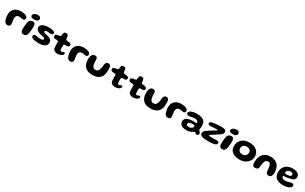

<svg xmlns="http://www.w3.org/2000/svg" viewBox="407 -2889 8269 5199"><g transform="rotate(30 4542.0 -289.5)"><path d="M173 17Q152 17 135.5 11Q119 5 106.5 -6.2Q94 -17.5 84 -32.5Q72.5 -51.5 63.8 -75.5Q55 -99.5 49 -126.2Q43 -153 39.8 -180.2Q36.5 -207.5 36.5 -233Q36.5 -316 71 -374Q105.5 -432 168.2 -462.5Q231 -493 316 -493Q355 -493 391.8 -486.8Q428.5 -480.5 457.8 -467.8Q487 -455 504.5 -436Q522 -417 522 -391Q522 -367 512.2 -353.2Q502.5 -339.5 487 -334Q471.5 -328.5 454.5 -328.5Q427 -328.5 400.8 -335.8Q374.5 -343 337 -343Q288.5 -343 262.8 -314Q237 -285 237 -231.5Q237 -211.5 238.8 -192.2Q240.5 -173 243.5 -155.5Q246.5 -138 249.2 -122Q252 -106 254 -92.8Q256 -79.5 256 -69.5Q256 -25.5 236 -4.2Q216 17 173 17Z M677 17Q640.5 17 620.2 3.8Q600 -9.5 592 -35.8Q584 -62 584 -101Q584 -117 585 -137.5Q586 -158 587.2 -180.2Q588.5 -202.5 590.5 -225Q592.5 -247.5 595.2 -268.2Q598 -289 600.8 -306.5Q603.5 -324 607 -335.5Q622 -375.5 651.5 -396Q681 -416.5 726.5 -416.5Q769.5 -416.5 789.5 -385.5Q809.5 -354.5 809.5 -300Q809.5 -283 808.5 -260Q807.5 -237 805.5 -211.5Q803.5 -186 800.5 -160Q797.5 -134 793.5 -110.5Q789.5 -87 785 -68Q780.5 -49 774.5 -38Q759.5 -9 735.5 4Q711.5 17 677 17ZM717 -477Q659.5 -477 636 -495.8Q612.5 -514.5 612.5 -539Q612.5 -570.5 635 -592.5Q657.5 -614.5 691.5 -625.8Q725.5 -637 759.5 -637Q784.5 -637 805.5 -629.2Q826.5 -621.5 839.5 -604.5Q852.5 -587.5 852.5 -560.5Q852.5 -530 833.8 -511.8Q815 -493.5 784 -485.2Q753 -477 717 -477Z M1151 19Q1114.5 19 1080.5 16.2Q1046.5 13.5 1017.5 8Q988.5 2.5 967 -6Q942 -15.5 926 -28.8Q910 -42 910 -67Q910 -95.5 926 -111.5Q942 -127.5 973 -127.5Q992 -127.5 1014.5 -122.5Q1037 -117.5 1064.2 -112.2Q1091.5 -107 1124 -107Q1150 -107 1172.5 -110.8Q1195 -114.5 1208.5 -124Q1222 -133.5 1222 -150Q1222 -166 1212.8 -175.8Q1203.5 -185.5 1178.8 -193.2Q1154 -201 1108 -209.5Q1050.5 -220 1010.2 -238.5Q970 -257 948.8 -286Q927.5 -315 927.5 -355.5Q927.5 -392 948.5 -418.2Q969.5 -444.5 1006 -461Q1042.5 -477.5 1088.2 -485.5Q1134 -493.5 1184 -493.5Q1216.5 -493.5 1250 -489.8Q1283.5 -486 1312 -477.8Q1340.5 -469.5 1358 -456.8Q1375.5 -444 1375.5 -426Q1375.5 -403.5 1365 -390Q1354.5 -376.5 1338.2 -370.8Q1322 -365 1304.5 -365Q1279 -365 1252 -370Q1225 -375 1200.5 -375Q1180 -375 1163.2 -371.2Q1146.5 -367.5 1136.8 -359.2Q1127 -351 1127 -337Q1127 -317 1152.8 -305.8Q1178.5 -294.5 1233 -284.5Q1285 -275 1322.8 -257Q1360.5 -239 1381 -210Q1401.5 -181 1401.5 -137Q1401.5 -96.5 1382.5 -67.2Q1363.5 -38 1329.5 -18.8Q1295.5 0.5 1250 9.8Q1204.5 19 1151 19Z M1741.5 12Q1704 12 1669.5 1.5Q1635 -9 1612.8 -33.8Q1590.5 -58.5 1588 -102Q1587.5 -115 1586.8 -130.2Q1586 -145.5 1585.5 -162.2Q1585 -179 1584.8 -196.5Q1584.5 -214 1584.2 -231.8Q1584 -249.5 1584 -266.5Q1583.5 -288.5 1573.2 -295.2Q1563 -302 1545.5 -304Q1535.5 -305 1522.8 -305.8Q1510 -306.5 1496.8 -307.5Q1483.5 -308.5 1471 -310Q1447 -312.5 1433.5 -328.8Q1420 -345 1420 -374Q1420 -394 1428 -405Q1436 -416 1449.5 -421.2Q1463 -426.5 1479.5 -430Q1503 -433 1520.2 -435.8Q1537.5 -438.5 1551.5 -441Q1566 -443.5 1574.2 -450.2Q1582.5 -457 1584.5 -473.5Q1586 -485 1587.2 -497.2Q1588.5 -509.5 1590 -521.5Q1591.5 -533.5 1594 -542.5Q1602.5 -570 1617 -582Q1631.5 -594 1663 -594Q1688 -594 1702.5 -587.8Q1717 -581.5 1725 -568Q1733 -554.5 1737.5 -532.5Q1739.5 -519 1740.8 -509Q1742 -499 1743 -490.5Q1744 -482 1745 -474Q1746 -466 1747 -457.5Q1749 -442.5 1758.8 -435.2Q1768.5 -428 1783.5 -425.5Q1796.5 -424 1810 -422.2Q1823.5 -420.5 1836.2 -419Q1849 -417.5 1860 -416Q1884 -412.5 1902.5 -400.2Q1921 -388 1921 -359.5Q1921 -334 1906 -318.2Q1891 -302.5 1867 -300.5Q1841.5 -299 1819 -298.5Q1796.5 -298 1782.5 -297Q1771.5 -296 1763.5 -289.8Q1755.5 -283.5 1754 -263Q1753.5 -250 1753.5 -236Q1753.5 -222 1753.8 -208Q1754 -194 1754.2 -180.5Q1754.5 -167 1755.5 -154.8Q1756.5 -142.5 1757.5 -132Q1760 -110 1769.2 -101Q1778.5 -92 1799 -92Q1816.5 -92 1827.8 -99Q1839 -106 1848.2 -112.8Q1857.5 -119.5 1869.5 -119.5Q1887 -119.5 1894.5 -110.2Q1902 -101 1902 -83Q1902 -62 1887.5 -44.5Q1873 -27 1849.5 -14.5Q1826 -2 1797.8 5Q1769.5 12 1741.5 12Z M2135.5 17Q2114.5 17 2098 11Q2081.5 5 2069 -6.2Q2056.5 -17.5 2046.5 -32.5Q2035 -51.5 2026.2 -75.5Q2017.5 -99.5 2011.5 -126.2Q2005.5 -153 2002.2 -180.2Q1999 -207.5 1999 -233Q1999 -316 2033.5 -374Q2068 -432 2130.8 -462.5Q2193.5 -493 2278.5 -493Q2317.5 -493 2354.2 -486.8Q2391 -480.5 2420.2 -467.8Q2449.5 -455 2467 -436Q2484.5 -417 2484.5 -391Q2484.5 -367 2474.8 -353.2Q2465 -339.5 2449.5 -334Q2434 -328.5 2417 -328.5Q2389.5 -328.5 2363.2 -335.8Q2337 -343 2299.5 -343Q2251 -343 2225.2 -314Q2199.5 -285 2199.5 -231.5Q2199.5 -211.5 2201.2 -192.2Q2203 -173 2206 -155.5Q2209 -138 2211.8 -122Q2214.5 -106 2216.5 -92.8Q2218.5 -79.5 2218.5 -69.5Q2218.5 -25.5 2198.5 -4.2Q2178.5 17 2135.5 17Z M2833.5 35Q2756.5 35 2699 14.5Q2641.5 -6 2603.2 -46.2Q2565 -86.5 2546 -145.2Q2527 -204 2527 -280Q2527 -300 2528.8 -319Q2530.5 -338 2534.5 -355.5Q2538.5 -373 2544 -387.5Q2557.5 -424.5 2582.2 -442.8Q2607 -461 2642 -461Q2676.5 -461 2693.2 -449.5Q2710 -438 2715.8 -420.8Q2721.5 -403.5 2722.5 -386.5Q2723 -375.5 2723.2 -363Q2723.5 -350.5 2724 -337.8Q2724.5 -325 2725 -313Q2725.5 -301 2726.5 -291Q2730 -239.5 2741.8 -202.5Q2753.5 -165.5 2777 -145.5Q2800.5 -125.5 2839 -125.5Q2876 -125.5 2900.2 -141.2Q2924.5 -157 2939.2 -188.2Q2954 -219.5 2962 -266Q2965 -281 2966.8 -295.8Q2968.5 -310.5 2969.8 -325Q2971 -339.5 2973 -354.5Q2975 -369.5 2978 -384Q2986.5 -417 3006.8 -436.8Q3027 -456.5 3066.5 -456.5Q3100.5 -456.5 3118.2 -437Q3136 -417.5 3143.5 -384Q3145.5 -368.5 3146.8 -351.8Q3148 -335 3148.5 -318Q3149 -301 3148.8 -283.5Q3148.5 -266 3147.5 -249Q3144 -152 3105.5 -89Q3067 -26 2998.2 4.5Q2929.5 35 2833.5 35Z M3540.5 12Q3503 12 3468.5 1.5Q3434 -9 3411.8 -33.8Q3389.5 -58.5 3387 -102Q3386.5 -115 3385.8 -130.2Q3385 -145.5 3384.5 -162.2Q3384 -179 3383.8 -196.5Q3383.5 -214 3383.2 -231.8Q3383 -249.5 3383 -266.5Q3382.5 -288.5 3372.2 -295.2Q3362 -302 3344.5 -304Q3334.5 -305 3321.8 -305.8Q3309 -306.5 3295.8 -307.5Q3282.5 -308.5 3270 -310Q3246 -312.5 3232.5 -328.8Q3219 -345 3219 -374Q3219 -394 3227 -405Q3235 -416 3248.5 -421.2Q3262 -426.5 3278.5 -430Q3302 -433 3319.2 -435.8Q3336.5 -438.5 3350.5 -441Q3365 -443.5 3373.2 -450.2Q3381.5 -457 3383.5 -473.5Q3385 -485 3386.2 -497.2Q3387.5 -509.5 3389 -521.5Q3390.5 -533.5 3393 -542.5Q3401.5 -570 3416 -582Q3430.5 -594 3462 -594Q3487 -594 3501.5 -587.8Q3516 -581.5 3524 -568Q3532 -554.5 3536.5 -532.5Q3538.5 -519 3539.8 -509Q3541 -499 3542 -490.5Q3543 -482 3544 -474Q3545 -466 3546 -457.5Q3548 -442.5 3557.8 -435.2Q3567.5 -428 3582.5 -425.5Q3595.5 -424 3609 -422.2Q3622.5 -420.5 3635.2 -419Q3648 -417.5 3659 -416Q3683 -412.5 3701.5 -400.2Q3720 -388 3720 -359.5Q3720 -334 3705 -318.2Q3690 -302.5 3666 -300.5Q3640.5 -299 3618 -298.5Q3595.5 -298 3581.5 -297Q3570.5 -296 3562.5 -289.8Q3554.5 -283.5 3553 -263Q3552.5 -250 3552.5 -236Q3552.5 -222 3552.8 -208Q3553 -194 3553.2 -180.5Q3553.5 -167 3554.5 -154.8Q3555.5 -142.5 3556.5 -132Q3559 -110 3568.2 -101Q3577.5 -92 3598 -92Q3615.5 -92 3626.8 -99Q3638 -106 3647.2 -112.8Q3656.5 -119.5 3668.5 -119.5Q3686 -119.5 3693.5 -110.2Q3701 -101 3701 -83Q3701 -62 3686.5 -44.5Q3672 -27 3648.5 -14.5Q3625 -2 3596.8 5Q3568.5 12 3540.5 12Z M4103 12Q4065.5 12 4031 1.5Q3996.5 -9 3974.2 -33.8Q3952 -58.5 3949.5 -102Q3949 -115 3948.2 -130.2Q3947.5 -145.5 3947 -162.2Q3946.5 -179 3946.2 -196.5Q3946 -214 3945.8 -231.8Q3945.5 -249.5 3945.5 -266.5Q3945 -288.5 3934.8 -295.2Q3924.5 -302 3907 -304Q3897 -305 3884.2 -305.8Q3871.5 -306.5 3858.2 -307.5Q3845 -308.5 3832.5 -310Q3808.5 -312.5 3795 -328.8Q3781.5 -345 3781.5 -374Q3781.5 -394 3789.5 -405Q3797.5 -416 3811 -421.2Q3824.5 -426.5 3841 -430Q3864.5 -433 3881.8 -435.8Q3899 -438.5 3913 -441Q3927.5 -443.5 3935.8 -450.2Q3944 -457 3946 -473.5Q3947.5 -485 3948.8 -497.2Q3950 -509.5 3951.5 -521.5Q3953 -533.5 3955.5 -542.5Q3964 -570 3978.5 -582Q3993 -594 4024.5 -594Q4049.5 -594 4064 -587.8Q4078.5 -581.5 4086.5 -568Q4094.5 -554.5 4099 -532.5Q4101 -519 4102.2 -509Q4103.5 -499 4104.5 -490.5Q4105.5 -482 4106.5 -474Q4107.5 -466 4108.5 -457.5Q4110.5 -442.5 4120.2 -435.2Q4130 -428 4145 -425.5Q4158 -424 4171.5 -422.2Q4185 -420.5 4197.8 -419Q4210.5 -417.5 4221.5 -416Q4245.5 -412.5 4264 -400.2Q4282.5 -388 4282.5 -359.5Q4282.5 -334 4267.5 -318.2Q4252.5 -302.5 4228.5 -300.5Q4203 -299 4180.5 -298.5Q4158 -298 4144 -297Q4133 -296 4125 -289.8Q4117 -283.5 4115.5 -263Q4115 -250 4115 -236Q4115 -222 4115.2 -208Q4115.5 -194 4115.8 -180.5Q4116 -167 4117 -154.8Q4118 -142.5 4119 -132Q4121.5 -110 4130.8 -101Q4140 -92 4160.5 -92Q4178 -92 4189.2 -99Q4200.5 -106 4209.8 -112.8Q4219 -119.5 4231 -119.5Q4248.5 -119.5 4256 -110.2Q4263.5 -101 4263.5 -83Q4263.5 -62 4249 -44.5Q4234.5 -27 4211 -14.5Q4187.5 -2 4159.2 5Q4131 12 4103 12Z M4649 35Q4572 35 4514.5 14.5Q4457 -6 4418.8 -46.2Q4380.5 -86.5 4361.5 -145.2Q4342.5 -204 4342.5 -280Q4342.5 -300 4344.2 -319Q4346 -338 4350 -355.5Q4354 -373 4359.5 -387.5Q4373 -424.5 4397.8 -442.8Q4422.5 -461 4457.5 -461Q4492 -461 4508.8 -449.5Q4525.5 -438 4531.2 -420.8Q4537 -403.5 4538 -386.5Q4538.5 -375.5 4538.8 -363Q4539 -350.5 4539.5 -337.8Q4540 -325 4540.5 -313Q4541 -301 4542 -291Q4545.5 -239.5 4557.2 -202.5Q4569 -165.5 4592.5 -145.5Q4616 -125.5 4654.5 -125.5Q4691.5 -125.5 4715.8 -141.2Q4740 -157 4754.8 -188.2Q4769.5 -219.5 4777.5 -266Q4780.5 -281 4782.2 -295.8Q4784 -310.5 4785.2 -325Q4786.5 -339.5 4788.5 -354.5Q4790.5 -369.5 4793.5 -384Q4802 -417 4822.2 -436.8Q4842.5 -456.5 4882 -456.5Q4916 -456.5 4933.8 -437Q4951.5 -417.5 4959 -384Q4961 -368.5 4962.2 -351.8Q4963.5 -335 4964 -318Q4964.5 -301 4964.2 -283.5Q4964 -266 4963 -249Q4959.5 -152 4921 -89Q4882.5 -26 4813.8 4.5Q4745 35 4649 35Z M5187.5 17Q5166.5 17 5150 11Q5133.5 5 5121 -6.2Q5108.5 -17.5 5098.5 -32.5Q5087 -51.5 5078.2 -75.5Q5069.5 -99.5 5063.5 -126.2Q5057.5 -153 5054.2 -180.2Q5051 -207.5 5051 -233Q5051 -316 5085.5 -374Q5120 -432 5182.8 -462.5Q5245.5 -493 5330.5 -493Q5369.5 -493 5406.2 -486.8Q5443 -480.5 5472.2 -467.8Q5501.5 -455 5519 -436Q5536.5 -417 5536.5 -391Q5536.5 -367 5526.8 -353.2Q5517 -339.5 5501.5 -334Q5486 -328.5 5469 -328.5Q5441.5 -328.5 5415.2 -335.8Q5389 -343 5351.5 -343Q5303 -343 5277.2 -314Q5251.5 -285 5251.5 -231.5Q5251.5 -211.5 5253.2 -192.2Q5255 -173 5258 -155.5Q5261 -138 5263.8 -122Q5266.5 -106 5268.5 -92.8Q5270.5 -79.5 5270.5 -69.5Q5270.5 -25.5 5250.5 -4.2Q5230.5 17 5187.5 17Z M5793 58Q5751 58 5711.5 50.2Q5672 42.5 5641 24.5Q5610 6.5 5591.5 -23.2Q5573 -53 5573 -96Q5573 -141 5595.8 -170.8Q5618.5 -200.5 5657 -217.5Q5695.5 -234.5 5744.2 -241.8Q5793 -249 5845 -249Q5859 -249 5873.2 -248Q5887.5 -247 5899.8 -246.2Q5912 -245.5 5919.5 -245.5Q5931 -245.5 5935.5 -249.5Q5940 -253.5 5940 -263Q5940 -275.5 5936.8 -285.5Q5933.5 -295.5 5927.5 -303.2Q5921.5 -311 5913 -316.5Q5898.5 -326.5 5876.5 -331.2Q5854.5 -336 5829 -336Q5797.5 -336 5769.5 -329.2Q5741.5 -322.5 5716 -315.8Q5690.5 -309 5666 -309Q5626.5 -309 5605 -322Q5583.5 -335 5583.5 -362.5Q5583.5 -389 5602.5 -409.8Q5621.5 -430.5 5654.8 -444.5Q5688 -458.5 5730 -465.8Q5772 -473 5817.5 -473Q5910.5 -473 5974 -452Q6037.5 -431 6070.5 -382Q6103.5 -333 6103.5 -248Q6103.5 -227 6101.5 -211Q6099.5 -195 6096.8 -183.2Q6094 -171.5 6092 -162.5Q6090 -153.5 6090 -146Q6090 -132.5 6099 -120Q6108 -107.5 6120 -94.2Q6132 -81 6141 -65.8Q6150 -50.5 6150 -31.5Q6150 -3 6132 10Q6114 23 6090.5 23Q6071.5 23 6059.8 12.8Q6048 2.5 6039 -7.8Q6030 -18 6019 -18Q6011.5 -18 6002.2 -13.5Q5993 -9 5980 0Q5965 10.5 5940.8 24.2Q5916.5 38 5880.5 48Q5844.5 58 5793 58ZM5808.5 -49.5Q5831.5 -49.5 5853 -56.2Q5874.5 -63 5892.2 -75.2Q5910 -87.5 5920.5 -104.2Q5931 -121 5931 -140.5Q5931 -154.5 5922 -161.2Q5913 -168 5894.2 -170.2Q5875.5 -172.5 5847 -172.5Q5816.5 -172.5 5789.2 -166.2Q5762 -160 5745 -145.2Q5728 -130.5 5728 -104.5Q5728 -85.5 5738.2 -73.5Q5748.5 -61.5 5766.5 -55.5Q5784.5 -49.5 5808.5 -49.5Z M6476 20.5Q6420 20.5 6365.2 17Q6310.5 13.5 6270.5 2Q6229.5 -8.5 6210.8 -29Q6192 -49.5 6192 -84Q6192 -100 6197.8 -118.5Q6203.5 -137 6219.8 -157Q6236 -177 6266.5 -196Q6284 -206.5 6305.5 -220.8Q6327 -235 6351 -250.5Q6375 -266 6398.5 -281Q6422 -296 6443.2 -308.8Q6464.5 -321.5 6480 -330Q6508 -343 6515 -350.5Q6522 -358 6522 -364.5Q6522 -372 6511 -374Q6500 -376 6482 -376Q6459.5 -376 6433 -374.8Q6406.5 -373.5 6379.5 -371.2Q6352.5 -369 6328.2 -367.5Q6304 -366 6285.5 -366Q6268.5 -366 6254.8 -371.5Q6241 -377 6233 -387.8Q6225 -398.5 6225 -414.5Q6225 -434 6240.8 -447.5Q6256.5 -461 6283.5 -469.2Q6310.5 -477.5 6345 -482.2Q6379.5 -487 6416.5 -490Q6435 -491.5 6459.2 -492.8Q6483.5 -494 6509.5 -495.2Q6535.5 -496.5 6559.2 -497.2Q6583 -498 6600.5 -498Q6664.5 -498 6694 -477Q6723.5 -456 6723.5 -417.5Q6723.5 -389.5 6708.5 -362.5Q6693.5 -335.5 6652 -309Q6625 -291 6592.5 -269.8Q6560 -248.5 6528 -227.8Q6496 -207 6469 -190Q6442 -173 6425.5 -163Q6408.5 -154 6402.5 -146.8Q6396.5 -139.5 6396.5 -132Q6396.5 -124.5 6405.5 -120.5Q6414.5 -116.5 6435.8 -115.2Q6457 -114 6494 -114Q6536 -114 6572.5 -116.5Q6609 -119 6646 -119Q6681 -119 6699 -105Q6717 -91 6717 -66Q6717 -42 6699 -25.2Q6681 -8.5 6648.2 1.5Q6615.5 11.5 6571.8 16Q6528 20.5 6476 20.5Z M6886.5 17Q6850 17 6829.8 3.8Q6809.5 -9.5 6801.5 -35.8Q6793.5 -62 6793.5 -101Q6793.5 -117 6794.5 -137.5Q6795.5 -158 6796.8 -180.2Q6798 -202.5 6800 -225Q6802 -247.5 6804.8 -268.2Q6807.5 -289 6810.2 -306.5Q6813 -324 6816.5 -335.5Q6831.5 -375.5 6861 -396Q6890.5 -416.5 6936 -416.5Q6979 -416.5 6999 -385.5Q7019 -354.5 7019 -300Q7019 -283 7018 -260Q7017 -237 7015 -211.5Q7013 -186 7010 -160Q7007 -134 7003 -110.5Q6999 -87 6994.5 -68Q6990 -49 6984 -38Q6969 -9 6945 4Q6921 17 6886.5 17ZM6926.5 -477Q6869 -477 6845.5 -495.8Q6822 -514.5 6822 -539Q6822 -570.5 6844.5 -592.5Q6867 -614.5 6901 -625.8Q6935 -637 6969 -637Q6994 -637 7015 -629.2Q7036 -621.5 7049 -604.5Q7062 -587.5 7062 -560.5Q7062 -530 7043.2 -511.8Q7024.5 -493.5 6993.5 -485.2Q6962.5 -477 6926.5 -477Z M7439 28Q7378 28 7321.2 14.8Q7264.5 1.5 7220 -27.2Q7175.5 -56 7149.5 -102Q7123.5 -148 7123.5 -214Q7123.5 -286.5 7148.5 -341.8Q7173.5 -397 7217.5 -434.5Q7261.5 -472 7319.8 -490.8Q7378 -509.5 7444.5 -509.5Q7507.5 -509.5 7564.2 -494Q7621 -478.5 7665.2 -446Q7709.5 -413.5 7734.8 -363Q7760 -312.5 7760 -242.5Q7760 -188 7736 -139Q7712 -90 7668.5 -52.5Q7625 -15 7566.5 6.5Q7508 28 7439 28ZM7430.5 -133Q7468 -133 7494.8 -144.5Q7521.5 -156 7538.2 -175.2Q7555 -194.5 7563 -217.5Q7571 -240.5 7571 -263.5Q7571 -294 7559 -315.5Q7547 -337 7526.8 -350.5Q7506.5 -364 7481.8 -370.2Q7457 -376.5 7431.5 -376.5Q7397 -376.5 7367 -362.2Q7337 -348 7318.5 -319.5Q7300 -291 7300 -248Q7300 -212.5 7315.5 -186.8Q7331 -161 7360 -147Q7389 -133 7430.5 -133Z M7912.5 11Q7879.5 11 7858.8 -2.5Q7838 -16 7828 -47Q7825 -58.5 7823.5 -73.2Q7822 -88 7821.8 -106.2Q7821.5 -124.5 7822.5 -146Q7826 -247.5 7864.8 -319Q7903.5 -390.5 7971.8 -428.2Q8040 -466 8131 -466Q8222.5 -466 8291.5 -429.5Q8360.5 -393 8398.8 -321Q8437 -249 8437 -142.5Q8437 -124.5 8435.8 -108.8Q8434.5 -93 8432 -79.5Q8429.5 -66 8426 -54.5Q8414.5 -21.5 8392.8 -5.2Q8371 11 8339.5 11Q8304 11 8284.8 0.8Q8265.5 -9.5 8257 -29Q8248.5 -48.5 8245 -76Q8243 -107 8240.8 -131.5Q8238.5 -156 8235.8 -175.5Q8233 -195 8230 -211.5Q8227 -228 8222.5 -243.5Q8212.5 -281 8192.8 -299.8Q8173 -318.5 8136 -318.5Q8101 -318.5 8079 -298.8Q8057 -279 8043.5 -242Q8037 -225.5 8032.5 -207Q8028 -188.5 8024.5 -167.2Q8021 -146 8018.5 -121.5Q8016 -97 8013 -69.5Q8009.5 -37.5 7995 -20Q7980.5 -2.5 7959.2 4.2Q7938 11 7912.5 11Z M8796 39.5Q8709.5 39.5 8645.2 13Q8581 -13.5 8545.5 -68Q8510 -122.5 8510 -206.5Q8510 -275.5 8533.5 -327.8Q8557 -380 8598.2 -415.5Q8639.5 -451 8694 -468.8Q8748.5 -486.5 8810 -486.5Q8852 -486.5 8891.5 -478.8Q8931 -471 8962.5 -453.8Q8994 -436.5 9012.5 -408.8Q9031 -381 9031 -341.5Q9031 -306.5 9017.5 -283Q9004 -259.5 8980.8 -244.8Q8957.5 -230 8927.8 -221.5Q8898 -213 8864.5 -207.5Q8844 -202 8813.5 -197.2Q8783 -192.5 8753.5 -190Q8724 -187.5 8705 -187.5Q8690 -187.5 8684 -183.8Q8678 -180 8678 -170Q8678 -161 8683 -149.2Q8688 -137.5 8697.5 -127Q8714 -108 8736.8 -101.5Q8759.5 -95 8792 -95Q8826 -95 8859.2 -104.8Q8892.5 -114.5 8923.8 -124Q8955 -133.5 8984.5 -133.5Q9014 -133.5 9031.8 -122.5Q9049.5 -111.5 9049.5 -79.5Q9049.5 -51.5 9029 -29.5Q9008.5 -7.5 8973.2 8Q8938 23.5 8892.2 31.5Q8846.5 39.5 8796 39.5ZM8764 -261.5Q8793 -261.5 8820 -268Q8847 -274.5 8864.5 -289.5Q8882 -304.5 8882 -329.5Q8882 -360 8859.8 -373.2Q8837.5 -386.5 8800.5 -386.5Q8778 -386.5 8756.8 -378.8Q8735.5 -371 8718.5 -357.5Q8701.5 -344 8691.2 -326.5Q8681 -309 8681 -289Q8681 -276.5 8689.5 -270.8Q8698 -265 8716.5 -263.2Q8735 -261.5 8764 -261.5Z"/></g></svg>

Font: Gluten SemiBold
Style: Regular
Weight: 600
Designer: Tyler Finck
Foundry: Etcetera Type Company
Version: Version 1.300